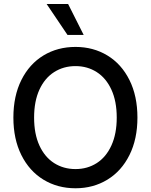

<svg xmlns="http://www.w3.org/2000/svg" viewBox="-20 -958 775 987"><path d="M368.2 9.8Q275.9 9.8 203.4 -34.4Q130.9 -78.6 89.8 -160.9Q48.8 -243.2 48.8 -353.5Q48.8 -464.4 89.8 -546.6Q130.9 -628.9 203.4 -672.9Q275.9 -716.8 368.2 -716.8Q459.5 -716.8 532 -672.9Q604.5 -628.9 645.5 -546.6Q686.5 -464.4 686.5 -353.5Q686.5 -243.2 645.5 -160.9Q604.5 -78.6 532 -34.4Q459.5 9.8 368.2 9.8ZM368.2 -618.2Q306.6 -618.2 258.3 -587.4Q210 -556.6 182.6 -497.1Q155.3 -437.5 155.3 -353.5Q155.3 -269.5 182.6 -210Q210 -150.4 258.3 -119.6Q306.6 -88.9 368.2 -88.9Q429.2 -88.9 477.3 -119.6Q525.4 -150.4 552.7 -210.2Q580.1 -270 580.1 -353.5Q580.1 -437.5 552.7 -497.1Q525.4 -556.6 477.3 -587.4Q429.2 -618.2 368.2 -618.2ZM219.7 -937.5H330.1L410.2 -778.3H327.1Z"/></svg>

Font: Pretendard JP Medium
Style: Regular
Weight: 500
Designer: Base glyphs from Inter by Rasmus Andersson; Hangeul glyphs from Noto Sans CJK(Source Han Sans) by Jang Soo-young and Kan
Foundry: Kil Hyung-jin
Version: Version 1.309